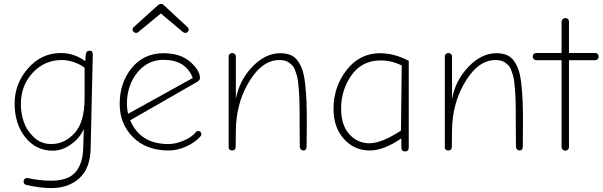

<svg xmlns="http://www.w3.org/2000/svg" viewBox="-20 -766 3091 985"><path d="M242 199Q189 199 116 183Q101 180 101 165Q101 157 106.5 152Q112 147 120 147Q122 147 138 150.5Q154 154 182.5 157.5Q211 161 241 161Q330 161 367.5 117Q405 73 407 -8L410 -105Q390 -58 344.5 -25.5Q299 7 251 7Q164 7 109.5 -62Q55 -131 55 -235Q55 -337 124 -415.5Q193 -494 292 -494Q360 -494 418 -452Q418 -482 422 -494Q426 -506 441 -506Q456 -506 456 -486L445 -3Q443 97 387.5 148Q332 199 242 199ZM243 -27Q311 -27 362.5 -83Q414 -139 414 -262V-418Q394 -435 361 -446.5Q328 -458 296 -458Q209 -458 148 -393Q87 -328 87 -231Q87 -186 101.5 -142Q116 -98 153 -62.5Q190 -27 243 -27Z M678 -597Q671 -597 665.5 -602.5Q660 -608 660 -615Q660 -623 667 -628L792 -741Q799 -746 806 -746Q814 -746 820 -740L942 -627Q948 -621 948 -615Q948 -608 943 -602.5Q938 -597 931 -597Q925 -597 918 -602L805 -697L689 -601Q683 -597 678 -597ZM845 6Q731 6 662.5 -62Q594 -130 594 -232Q594 -342 656 -417.5Q718 -493 819 -493Q905 -493 955.5 -449Q1006 -405 1006 -365Q1006 -354 988 -344L648 -149Q699 -27 844 -27Q881 -27 923 -45Q965 -63 986 -89Q989 -94 996 -94Q1013 -94 1013 -77Q1013 -71 1008 -66Q981 -35 935.5 -14.5Q890 6 845 6ZM637 -182 969 -366Q933 -459 819 -459Q737 -459 684 -393Q631 -327 631 -231Q631 -210 637 -182Z M1153 -11V-476Q1153 -484 1158.5 -489Q1164 -494 1171 -494Q1179 -494 1184.5 -489Q1190 -484 1190 -476V-259Q1208 -354 1274.5 -423.5Q1341 -493 1418 -493Q1448 -493 1470 -484Q1492 -475 1507 -454.5Q1522 -434 1531 -408Q1540 -382 1545 -339.5Q1550 -297 1552 -252Q1554 -207 1554 -142Q1554 -123 1553.5 -80.5Q1553 -38 1553 -14Q1553 6 1536 6Q1529 6 1523.5 0.5Q1518 -5 1518 -13Q1518 -37 1517.5 -78.5Q1517 -120 1517 -139Q1517 -178 1517 -200Q1517 -222 1516 -253Q1515 -284 1513.5 -301.5Q1512 -319 1509.5 -342.5Q1507 -366 1503 -378.5Q1499 -391 1493.5 -406.5Q1488 -422 1480.5 -429.5Q1473 -437 1463 -444.5Q1453 -452 1440.5 -455Q1428 -458 1413 -458Q1318 -458 1247 -328Q1192 -227 1190 -99L1189 -15Q1189 6 1171 6Q1153 6 1153 -11Z M2039 -12V-56Q1948 6 1877 6Q1797 6 1744 -53.5Q1691 -113 1691 -207Q1691 -320 1758 -406.5Q1825 -493 1930 -493Q2002 -493 2077 -454V-10Q2077 11 2058 11Q2039 11 2039 -12ZM1875 -31Q1938 -31 2037 -96L2041 -430Q1989 -456 1933 -456Q1837 -456 1783.5 -380.5Q1730 -305 1730 -209Q1730 -124 1772 -77.5Q1814 -31 1875 -31Z M2262 -11V-476Q2262 -484 2267.5 -489Q2273 -494 2280 -494Q2288 -494 2293.5 -489Q2299 -484 2299 -476V-259Q2317 -354 2383.5 -423.5Q2450 -493 2527 -493Q2557 -493 2579 -484Q2601 -475 2616 -454.5Q2631 -434 2640 -408Q2649 -382 2654 -339.5Q2659 -297 2661 -252Q2663 -207 2663 -142Q2663 -123 2662.5 -80.5Q2662 -38 2662 -14Q2662 6 2645 6Q2638 6 2632.5 0.5Q2627 -5 2627 -13Q2627 -37 2626.5 -78.5Q2626 -120 2626 -139Q2626 -178 2626 -200Q2626 -222 2625 -253Q2624 -284 2622.5 -301.5Q2621 -319 2618.5 -342.5Q2616 -366 2612 -378.5Q2608 -391 2602.5 -406.5Q2597 -422 2589.5 -429.5Q2582 -437 2572 -444.5Q2562 -452 2549.5 -455Q2537 -458 2522 -458Q2427 -458 2356 -328Q2301 -227 2299 -99L2298 -15Q2298 6 2280 6Q2262 6 2262 -11Z M2861 -11V-457H2732Q2724 -457 2718.5 -462.5Q2713 -468 2713 -475Q2713 -494 2734 -494H2861V-654Q2861 -662 2866.5 -667.5Q2872 -673 2880 -673Q2899 -673 2899 -654V-494H3032Q3051 -494 3051 -475Q3051 -467 3045.5 -462Q3040 -457 3032 -457H2899V-11Q2899 -4 2893.5 1.5Q2888 7 2880 7Q2872 7 2866.5 1.5Q2861 -4 2861 -11Z"/></svg>

Font: Comic Neue Light
Style: Regular
Weight: 300
Designer: Craig Rozynski
Foundry: Craig Rozynski
Version: Version 2.003